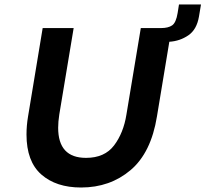

<svg xmlns="http://www.w3.org/2000/svg" viewBox="-20 -825 915 855"><path d="M875 -805 866 -751Q856 -693 818.5 -667.5Q781 -642 734 -639L679 -307Q653 -145 561.5 -67.5Q470 10 341 10Q230 10 164 -48Q98 -106 98 -226Q98 -266 105 -307L170 -700H308L244 -315Q239 -283 239 -256Q239 -122 363 -122Q446 -122 488 -177.5Q530 -233 543 -315L607 -700H697Q729 -700 746.5 -712Q764 -724 771 -767L777 -805Z"/></svg>

Font: Be Vietnam
Style: Bold Italic
Weight: 700
Italic angle: -9.66701°
Designer: Gabriel Lam
Foundry: TypeRant
Version: Version 3.000